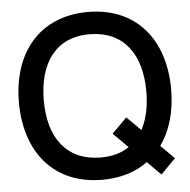

<svg xmlns="http://www.w3.org/2000/svg" viewBox="-53 -787 846 855"><g transform="rotate(-5 370.0 -360.0)"><path d="M370.5 15C452 15 520.5 -6.5 574 -46L634.5 14.5L700.5 -52.5L640 -113C686 -176.5 710.5 -261.5 710.5 -360C710.5 -582.5 586 -735 370.5 -735C154.5 -735 30 -582.5 30 -360C30 -137.5 154.5 15 370.5 15ZM370.5 -84.5C217.5 -85.5 140.5 -195 141 -360C141.5 -525 217.5 -637 370.5 -635.5C523.5 -634.5 599.5 -525 599.5 -360C599.5 -293.5 587 -236 562.5 -190.5L500.5 -252.5L433.5 -185.5L499.5 -119.5C465.5 -96.5 422.5 -84 370.5 -84.5Z"/></g></svg>

Font: Manrope SemiBold
Style: Regular
Weight: 600
Designer: Mikhail Sharanda
Foundry: Mikhail Sharanda
Version: Version 4.505